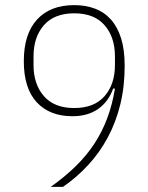

<svg xmlns="http://www.w3.org/2000/svg" viewBox="-20 -730 580 750"><path d="M467 -473Q467 -392 450 -322.5Q433 -253 401.5 -194Q370 -135 325.5 -86.5Q281 -38 226 0H178Q233 -39 275.5 -80.5Q318 -122 348.5 -168.5Q379 -215 399 -268.5Q419 -322 429 -384H422Q404 -333 363.5 -304.5Q323 -276 263 -276Q174 -276 123.5 -330.5Q73 -385 73 -491Q73 -597 124.5 -653.5Q176 -710 270 -710Q314 -710 350.5 -696.5Q387 -683 413 -654Q439 -625 453 -580.5Q467 -536 467 -473ZM270 -308Q348 -308 388.5 -354.5Q429 -401 429 -476V-510Q429 -585 388.5 -631.5Q348 -678 270 -678Q192 -678 151.5 -631.5Q111 -585 111 -510V-476Q111 -401 151.5 -354.5Q192 -308 270 -308Z"/></svg>

Font: IBM Plex Sans Condensed ExtraLight
Style: Regular
Weight: 200
Width: 3
Designer: Mike Abbink, Paul van der Laan, Pieter van Rosmalen
Foundry: Bold Monday
Version: Version 1.3